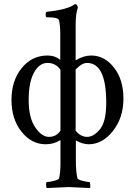

<svg xmlns="http://www.w3.org/2000/svg" viewBox="-20 -698 658 938"><path d="M347.7 -677.7Q357.4 -677.7 360.4 -661.1Q349.6 -630.9 349.6 -577.1V-403.3Q388.7 -426.8 425.8 -426.8Q490.2 -426.8 536.6 -368.2Q583 -309.6 583 -216.3Q583 -123 531.7 -58.1Q480.5 6.8 413.1 6.8Q384.8 6.8 350.6 -11.7V85.9Q350.6 141.6 358.4 172.9Q360.4 179.7 383.8 185.5Q407.2 191.4 417 191.4Q419.9 191.4 420.9 204.1Q421.9 216.8 419.9 220.7Q322.3 215.8 315.4 215.8Q308.6 215.8 209 220.7Q205.1 216.8 205.1 204.1Q205.1 191.4 209 191.4Q221.7 191.4 244.1 185.5Q266.6 179.7 268.6 172.9Q275.4 143.6 275.4 103.5V-13.7Q243.2 6.8 203.1 6.8Q133.8 6.8 85 -54.7Q36.1 -116.2 36.1 -210Q36.1 -303.7 85.9 -365.2Q135.7 -426.8 211.9 -426.8Q249 -426.8 274.4 -405.3V-536.1Q274.4 -569.3 268.6 -598.6Q263.7 -613.3 218.8 -613.3H209Q203.1 -613.3 203.1 -627Q203.1 -640.6 209 -640.6Q309.1 -650.4 345.7 -677.7ZM499 -196.3Q499 -390.6 405.3 -390.6Q379.9 -390.6 349.6 -358.4V-59.6Q374 -29.3 405.8 -29.3Q437.5 -29.3 468.3 -66.4Q499 -103.5 499 -196.3ZM275.4 -59.6V-357.4Q252 -390.6 211.9 -390.6Q171.9 -390.6 146 -343.3Q120.1 -295.9 120.1 -209.5Q120.1 -123 151.9 -76.2Q183.6 -29.3 219.2 -29.3Q254.9 -29.3 275.4 -59.6Z"/></svg>

Font: CrimsonText-Roman
Style: Roman
Weight: 400
Version: Version 0.13